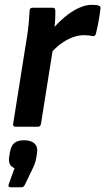

<svg xmlns="http://www.w3.org/2000/svg" viewBox="-20 -524 436 794"><path d="M44.5 0Q32.4 0 34.4 -11.7L91.1 -369Q96.1 -398.7 98.6 -425.9Q101.1 -453.1 102.5 -479.7Q102.5 -492.1 115.5 -492.1H197Q202.6 -492.1 205.5 -489.6Q208.3 -487.1 208.7 -481Q209.3 -463.1 208 -440.6Q206.7 -418.1 204 -400.1L202.1 -342.4L149.4 -11.7Q148.4 -6.7 145.8 -3.3Q143.1 0 137.1 0ZM184.1 -297.7 194.7 -400.1Q219.7 -430.1 247.5 -453.4Q275.3 -476.8 304.4 -490.4Q333.5 -504.1 359.9 -504.1Q380.3 -504.1 388 -500.7Q393.7 -499.1 395 -495.4Q396.3 -491.7 395.3 -486Q392.6 -463 387.6 -435.9Q382.6 -408.7 376.6 -384.6Q373.2 -372 361.9 -374.9Q355.2 -376.6 346.6 -377.6Q337.9 -378.6 326.6 -378.6Q304.3 -378.6 279.5 -369.3Q254.7 -360 230.5 -342Q206.4 -324 184.1 -297.7ZM23.6 250.4Q12.2 250.4 15.9 238.4L40.2 171.3Q25.5 166 20.2 153.6Q14.9 141.2 18.2 123.2L21.2 104.9Q25.9 78.1 39.8 67Q53.7 56 79.8 56Q108.9 56 123.1 70Q137.3 84.1 133 110.2L130 127.9Q128 141.2 123.8 152.6Q119.6 163.9 112.9 177.6L83.6 238.7Q78.5 250.4 68.9 250.4Z"/></svg>

Font: Sofia Sans Hairline
Style: Italic
Weight: 1
Italic angle: -9°
Designer: Botio Nikoltchev, Ani Petrova
Foundry: lettersoup
Version: Version 4.102